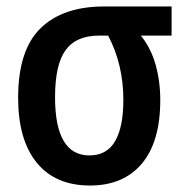

<svg xmlns="http://www.w3.org/2000/svg" viewBox="-20 -563 570 593"><path d="M258 10Q151 10 93.5 -60.5Q36 -131 36 -261Q36 -408 105 -475.5Q174 -543 301 -543H510V-453H415Q446 -415 460.5 -363.5Q475 -312 475 -254Q475 -125 418 -57.5Q361 10 258 10ZM256 -83Q310 -83 335.5 -127Q361 -171 361 -254Q361 -364 314 -453H286Q215 -453 182.5 -408Q150 -363 150 -263Q150 -83 256 -83Z"/></svg>

Font: Noto Sans Mono Condensed SemiBold
Style: Regular
Weight: 600
Width: 3
Designer: Monotype Design Team
Foundry: Monotype Imaging Inc.
Version: Version 2.014